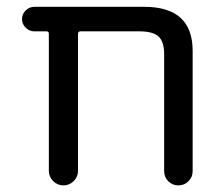

<svg xmlns="http://www.w3.org/2000/svg" viewBox="-20 -567 651 566"><path d="M463.9 -407.2Q463.9 -444.3 447.3 -459.5Q430.7 -474.6 390.6 -474.6H216.8Q210 -474.6 210 -466.8V-63.5Q210 -45.9 197.3 -33.2Q184.6 -20.5 167 -20.5Q149.4 -20.5 136.7 -33.2Q124 -45.9 124 -63.5V-466.8Q124 -474.6 117.2 -474.6H81.1Q66.4 -474.6 55.7 -485.4Q44.9 -496.1 44.9 -510.7Q44.9 -525.4 55.7 -536.1Q66.4 -546.9 81.1 -546.9H405.3Q547.9 -546.9 547.9 -417V-62.5Q547.9 -44.9 535.6 -32.7Q523.4 -20.5 505.9 -20.5Q488.3 -20.5 476.1 -32.7Q463.9 -44.9 463.9 -62.5Z"/></svg>

Font: Gen Jyuu Gothic Regular
Style: Regular
Weight: 400
Designer: [Source Han Sans]
Ryoko NISHIZUKA  (kana & ideographs); Paul D. Hunt (Latin, Greek & Cyrillic); Wenlong ZHANG  (bopomofo
Version: Version 1.002.20150607